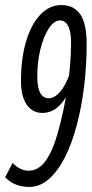

<svg xmlns="http://www.w3.org/2000/svg" viewBox="-32 -730 363 760"><path d="M210.9 -710Q260.3 -710 285.7 -673.4Q311 -636.8 311 -555.5Q311 -469.4 300.7 -386.4Q290.4 -303.4 271.1 -231.7Q251.9 -159.9 224.1 -105.7Q196.3 -51.5 160.9 -20.8Q125.5 10 84.2 10Q54.8 10 30.6 0.3Q6.4 -9.3 -11.8 -28.6L18.2 -85.2Q33.4 -68.9 49.2 -61.6Q65 -54.3 81 -54.3Q120.4 -54.3 148.6 -93.3Q176.7 -132.4 195.4 -199.5Q220 -285.2 234.6 -380.1Q249.2 -475 249.2 -561.5Q249.2 -589.9 244.2 -609.3Q239.3 -628.7 229.6 -638.9Q219.9 -649.2 206.2 -649.2Q182 -649.2 161.4 -617.8Q140.8 -586.3 128.2 -536.1Q115.6 -485.9 115.6 -428.5Q115.6 -400.1 120.6 -380.2Q125.5 -360.4 135.7 -350.7Q146 -341 160.2 -341Q179.4 -341 196.7 -357Q214 -373 228.3 -400.9Q242.6 -428.9 251.7 -464.1L243.6 -376Q230 -342.6 212.5 -322Q195.1 -301.4 176 -292.2Q156.8 -282.9 135.8 -282.9Q110.8 -282.9 91.8 -296.6Q72.7 -310.3 61.9 -338.6Q51 -366.9 51 -410.6Q51 -497.2 70.9 -564.9Q90.7 -632.7 127 -671.3Q163.3 -710 210.9 -710Z"/></svg>

Font: Georama ExtraCondensed Thin
Style: Italic
Weight: 100
Width: 2
Italic angle: -9°
Designer: Jean-Baptiste Levee
Foundry: Production Type
Version: Version 1.001